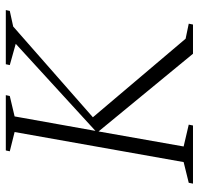

<svg xmlns="http://www.w3.org/2000/svg" viewBox="-32 -668 700 677"><g transform="rotate(-90 318.5 -330.0)"><path d="M9 0 12 -15 85 -33 191 -629 123 -646 126 -660H321L318 -646L246 -629L195 -344L502 -625L427 -646L430 -660H621L618 -646L563 -634L243 -353L520 -26L573 -15L570 0H467L193 -333L140 -33L217 -15L214 0Z"/></g></svg>

Font: Spectral SC ExtraLight
Style: Italic
Weight: 275
Italic angle: -10°
Designer: Jean-Baptiste Levee
Foundry: Production Type
Version: Version 2.001